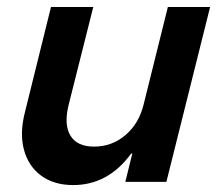

<svg xmlns="http://www.w3.org/2000/svg" viewBox="-20 -520 625 549"><path d="M189.2 9.2Q134.2 9.2 97.5 -17.9Q60.8 -45 48.3 -92.5Q35.8 -140 51.7 -200.8L125.8 -500H246.7L175.8 -218.3Q162.5 -162.5 181.7 -131.7Q200.8 -100.8 249.2 -100.8Q300 -100.8 338.8 -133.8Q377.5 -166.7 390.8 -221.7L460 -500H580.8L455.8 0H338.3L358.3 -80.8H355Q289.2 9.2 189.2 9.2Z"/></svg>

Font: Funnel Sans SemiBold
Style: Italic
Weight: 600
Italic angle: -14.036°
Designer: NORD ID, Kristian Moeller
Foundry: Dicotype
Version: Version 1.000